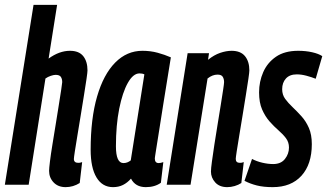

<svg xmlns="http://www.w3.org/2000/svg" viewBox="-32 -760 1346 790"><path d="M272 -106Q272 -90 290 -90Q293 -90 297 -90.5Q301 -91 306 -93L296 -7Q269 10 238 10Q207 10 188.5 -9.5Q170 -29 170 -57Q170 -67 173.5 -95.5Q177 -124 183.5 -164Q190 -204 197 -247Q204 -290 210 -328Q216 -366 220 -392Q224 -418 224 -422Q224 -435 218.5 -443.5Q213 -452 197 -452Q189 -452 177 -448Q165 -444 155 -437L86 0H-12L106 -740H203L168 -519Q212 -551 256 -551Q293 -551 310.5 -529Q328 -507 328 -470Q328 -463 324 -435.5Q320 -408 313.5 -368Q307 -328 300 -284.5Q293 -241 286.5 -202.5Q280 -164 276 -137.5Q272 -111 272 -106Z M568 10Q525 10 507 -25Q492 -8 474 1Q456 10 433 10Q389 10 365 -30Q341 -70 341 -144Q341 -272 367.5 -363Q394 -454 442 -502.5Q490 -551 554 -551Q587 -551 616.5 -543Q646 -535 671 -524Q652 -408 640 -332Q628 -256 621 -211.5Q614 -167 610.5 -145.5Q607 -124 606 -116.5Q605 -109 605 -108Q605 -89 621 -89Q629 -89 640 -93L630 -8Q605 10 568 10ZM506 -100 562 -454Q554 -458 542 -458Q516 -458 494 -419Q472 -380 458.5 -312.5Q445 -245 445 -158Q445 -89 476 -89Q492 -89 506 -100Z M740 -541H828L824 -514Q849 -534 874 -542.5Q899 -551 921 -551Q958 -551 976 -529Q994 -507 994 -470Q994 -463 990 -435.5Q986 -408 979.5 -368Q973 -328 966 -284.5Q959 -241 952.5 -202.5Q946 -164 942 -137.5Q938 -111 938 -106Q938 -90 955 -90Q958 -90 962 -90.5Q966 -91 971 -93L961 -7Q949 1 933.5 5.5Q918 10 903 10Q871 10 853.5 -9.5Q836 -29 836 -54Q836 -66 840 -95.5Q844 -125 850 -164.5Q856 -204 863 -246Q870 -288 876 -326Q882 -364 886 -390Q890 -416 890 -422Q890 -435 884.5 -444Q879 -453 863 -453Q842 -453 822 -437L752 0H654Z M974 -16 1005 -106Q1024 -96 1047.5 -90.5Q1071 -85 1092 -85Q1124 -85 1140.5 -106Q1157 -127 1157 -153Q1157 -175 1144.5 -191.5Q1132 -208 1113.5 -224Q1095 -240 1077 -260.5Q1059 -281 1046.5 -309.5Q1034 -338 1034 -380Q1034 -424 1051 -463Q1068 -502 1103.5 -526.5Q1139 -551 1195 -551Q1226 -551 1252.5 -545Q1279 -539 1294 -529L1267 -436Q1249 -443 1228.5 -448.5Q1208 -454 1189 -454Q1160 -454 1144.5 -437Q1129 -420 1129 -393Q1129 -370 1141.5 -353Q1154 -336 1172 -319Q1190 -302 1208.5 -281.5Q1227 -261 1239 -233.5Q1251 -206 1251 -167Q1251 -84 1208.5 -37Q1166 10 1090 10Q1052 10 1024.5 3Q997 -4 974 -16Z"/></svg>

Font: Georama Extra Condensed SemiBold
Style: Italic
Weight: 600
Width: 2
Italic angle: -9°
Designer: Jean-Baptiste Levee
Foundry: Production Type
Version: Version 1.000